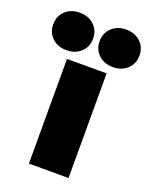

<svg xmlns="http://www.w3.org/2000/svg" viewBox="-212 -813 703 889"><g transform="rotate(20 139.5 -368.5)"><path d="M42 0V-515.6H237.3V0ZM253.9 -552.7Q210.9 -552.7 183.3 -578.6Q155.8 -604.5 155.8 -645Q155.8 -685.5 183.3 -711.4Q210.9 -737.3 253.9 -737.3Q296.9 -737.3 324.5 -711.4Q352.1 -685.5 352.1 -645Q352.1 -604.5 324.5 -578.6Q296.9 -552.7 253.9 -552.7ZM24.9 -552.7Q-18.1 -552.7 -45.4 -578.6Q-72.8 -604.5 -72.8 -645Q-72.8 -685.5 -45.4 -711.4Q-18.1 -737.3 24.9 -737.3Q68.4 -737.3 95.9 -711.4Q123.5 -685.5 123.5 -645Q123.5 -604.5 95.9 -578.6Q68.4 -552.7 24.9 -552.7Z"/></g></svg>

Font: Inter Display Black
Style: Regular
Weight: 900
Designer: Rasmus Andersson
Foundry: rsms
Version: Version 4.000;git-a52131595